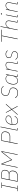

<svg xmlns="http://www.w3.org/2000/svg" viewBox="3717 -4497 792 8266"><g transform="rotate(-90 4113.0 -364.0)"><path d="M251 0H15L19 -19H126L258 -679H151L155 -698H391L387 -679H280L148 -19H255Z M423 0 561 -698H782Q854 -698 893 -662.5Q932 -627 932 -561Q932 -397 797 -370V-367Q845 -356 872 -318Q899 -280 899 -228Q899 -121 843 -60.5Q787 0 689 0ZM449 -20H691Q765 -20 810 -58Q855 -96 868 -159Q877 -203 877 -228Q877 -284 843.5 -321Q810 -358 745 -358H516ZM520 -378H735Q805 -378 847.5 -409Q890 -440 901 -495Q910 -543 910 -562Q910 -678 781 -678H579Z M1577 0 1712 -673H1709L1360 -236L1187 -673H1184L1049 0H1028L1168 -698H1200L1366 -278H1369L1703 -698H1738L1598 0Z M2066 0H2044L2184 -698H2435Q2506 -698 2546 -657Q2586 -616 2586 -550Q2586 -443 2530 -382.5Q2474 -322 2376 -322H2131ZM2201 -678 2135 -342H2378Q2452 -342 2497 -380Q2542 -418 2555 -481Q2564 -525 2564 -550Q2564 -606 2531 -642Q2498 -678 2433 -678Z M2731 0H2653Q2630 0 2630 -19Q2630 -23 2632 -35L2773 -740H2794L2650 -19H2735Z M3044 12Q2868 12 2868 -187Q2868 -327 2937.5 -422.5Q3007 -518 3115 -518Q3187 -518 3230 -485Q3273 -452 3273 -395Q3273 -373 3266.5 -354Q3260 -335 3236 -312.5Q3212 -290 3172.5 -274Q3133 -258 3061 -246.5Q2989 -235 2892 -233Q2889 -203 2889 -189Q2889 -94 2927.5 -50.5Q2966 -7 3044 -7Q3167 -7 3233 -132L3252 -124Q3178 12 3044 12ZM3113 -499Q3031 -499 2973 -435Q2915 -371 2897 -269L2894 -252Q3251 -258 3251 -395Q3251 -443 3217 -471Q3183 -499 3113 -499Z M3325 0H3298L3523 -257L3390 -506H3412L3539 -271H3542L3748 -506H3775L3551 -253L3683 0H3661L3535 -239H3532Z M4246 12Q4160 12 4108.5 -16.5Q4057 -45 4025 -99L4043 -112Q4074 -60 4120 -34Q4166 -8 4247 -8Q4353 -8 4403.5 -63Q4454 -118 4454 -204Q4454 -258 4425.5 -289Q4397 -320 4333 -337L4247 -359Q4118 -392 4118 -513Q4118 -598 4174 -654Q4230 -710 4335 -710Q4417 -710 4464.5 -685.5Q4512 -661 4539 -612L4521 -601Q4494 -650 4451.5 -670Q4409 -690 4334 -690Q4239 -690 4189.5 -639.5Q4140 -589 4140 -513Q4140 -458 4167 -426.5Q4194 -395 4255 -379L4338 -357Q4477 -320 4477 -204Q4477 -109 4419 -48.5Q4361 12 4246 12Z M5038 0H4960Q4937 0 4937 -19Q4937 -23 4939 -35L4954 -111H4951Q4881 12 4770 12Q4693 12 4650 -40.5Q4607 -93 4607 -176Q4607 -270 4635.5 -346.5Q4664 -423 4721.5 -470.5Q4779 -518 4856 -518Q4918 -518 4958 -489.5Q4998 -461 5012 -413H5015L5033 -506H5054L4957 -19H5042ZM4770 -7Q4832 -7 4880 -47Q4954 -107 4973 -204L5001 -346Q5012 -403 4975 -451Q4938 -499 4856 -499Q4772 -499 4716.5 -441Q4661 -383 4641 -282L4634 -247Q4628 -214 4628 -176Q4628 -102 4664 -54.5Q4700 -7 4770 -7Z M5188 0H5167L5268 -506H5289L5268 -401H5271Q5333 -518 5449 -518Q5512 -518 5546.5 -483.5Q5581 -449 5581 -386Q5581 -356 5574 -321L5514 -19H5599L5595 0H5517Q5494 0 5494 -19Q5494 -23 5496 -35L5553 -320Q5560 -358 5560 -383Q5560 -499 5446 -499Q5366 -499 5313 -437Q5263 -378 5250 -312Z M5861 12Q5740 12 5675 -86L5693 -98Q5750 -7 5861 -7Q5932 -7 5974 -41.5Q6016 -76 6016 -138Q6016 -183 5991.5 -205Q5967 -227 5913 -241L5863 -254Q5806 -269 5776.5 -296.5Q5747 -324 5747 -378Q5747 -445 5794.5 -481.5Q5842 -518 5914 -518Q6018 -518 6076 -439L6060 -425Q6008 -499 5913 -499Q5847 -499 5807.5 -467.5Q5768 -436 5768 -378Q5768 -333 5792.5 -309.5Q5817 -286 5869 -273L5919 -260Q5977 -245 6007 -218.5Q6037 -192 6037 -139Q6037 -67 5987.5 -27.5Q5938 12 5861 12Z M6965 -678H6716L6580 0H6558L6694 -678H6445L6449 -698H6969Z M6948 0 7095 -740H7116L7049 -401H7052Q7114 -518 7230 -518Q7293 -518 7327.5 -483.5Q7362 -449 7362 -386Q7362 -356 7355 -321L7295 -19H7380L7376 0H7298Q7275 0 7275 -19Q7275 -23 7277 -35L7334 -320Q7341 -358 7341 -383Q7341 -499 7227 -499Q7147 -499 7094 -437Q7044 -378 7031 -312L6969 0Z M7643 -673Q7623 -673 7623 -689Q7623 -691 7625 -703Q7630 -722 7652 -722Q7672 -722 7672 -706Q7672 -704 7670 -692Q7665 -673 7643 -673ZM7602 0H7524Q7501 0 7501 -19Q7501 -23 7503 -35L7598 -506H7619L7521 -19H7606Z M7752 0H7731L7832 -506H7853L7832 -401H7835Q7897 -518 8013 -518Q8076 -518 8110.5 -483.5Q8145 -449 8145 -386Q8145 -356 8138 -321L8078 -19H8163L8159 0H8081Q8058 0 8058 -19Q8058 -23 8060 -35L8117 -320Q8124 -358 8124 -383Q8124 -499 8010 -499Q7930 -499 7877 -437Q7827 -378 7814 -312Z"/></g></svg>

Font: IBM Plex Sans Thin
Style: Italic
Weight: 100
Italic angle: -11.31°
Designer: Mike Abbink, Paul van der Laan, Pieter van Rosmalen
Foundry: Bold Monday
Version: Version 3.0